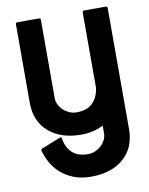

<svg xmlns="http://www.w3.org/2000/svg" viewBox="-85 -795 689 886"><g transform="rotate(-10 259.0 -352.5)"><path d="M472 -733Q480 -733 480 -725V-158Q480 -71 423 -21.5Q366 28 271 28Q223 28 187.5 13.5Q152 -1 127 -24Q102 -47 87 -75Q72 -103 65 -130Q63 -137 70 -139L157 -174Q166 -178 168 -168Q174 -127 200 -102Q226 -77 275 -77Q292 -77 308 -84Q324 -91 336 -102Q348 -113 355.5 -128Q363 -143 363 -158V-195Q342 -184 316 -177.5Q290 -171 259 -171Q164 -171 107 -220.5Q50 -270 50 -357V-725Q50 -733 58 -733H159Q167 -733 167 -725V-357Q167 -342 174.5 -327Q182 -312 194 -301Q206 -290 222 -283Q238 -276 255 -276Q304 -276 330 -301Q356 -326 362 -367Q362 -369 363 -370V-725Q363 -733 371 -733Z"/></g></svg>

Font: RonaldsonGothic
Style: Regular
Weight: 400
Designer: Mr. Robertson for MacKellar, Smiths & Jordan Co. Philadelphia
Foundry: CAT-Fonts Peter Wiegel
Version: Version 1.000